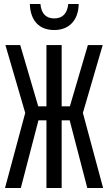

<svg xmlns="http://www.w3.org/2000/svg" viewBox="-20 -939 540 959"><path d="M251 -789C325 -789 372 -838 373 -919H321C316 -870 291 -847 251 -847C210 -847 186 -871 182 -919H129C132 -833 178 -789 251 -789ZM5 0H84L172 -338H212V0H288V-338H328L416 0H495L394 -375L493 -714H419L329 -408H288V-714H212V-408H171L81 -714H7L106 -375Z"/></svg>

Font: Noto Sans Mono ExtraCondensed
Style: Regular
Weight: 400
Width: 2
Designer: Monotype Design Team
Foundry: Monotype Imaging Inc.
Version: Version 2.014